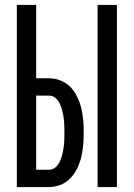

<svg xmlns="http://www.w3.org/2000/svg" viewBox="-20 -755 540 775"><path d="M374 0V-735H452V0ZM48 0V-735H126V-439H179Q203 -439 226 -429.5Q249 -420 265.5 -402.5Q282 -385 292.5 -362.5Q303 -340 308.5 -316.5Q314 -293 316 -268.5Q318 -244 318 -220Q318 -195 316 -171Q314 -147 308.5 -123Q303 -99 292.5 -77Q282 -55 265.5 -37Q249 -19 226 -9.5Q203 0 179 0ZM179 -70Q194 -70 205 -80.5Q216 -91 222 -104.5Q228 -118 231.5 -132Q235 -146 237 -161Q239 -176 239.5 -190.5Q240 -205 240 -220Q240 -234 239.5 -249Q239 -264 237 -278.5Q235 -293 231.5 -307.5Q228 -322 222 -335Q216 -348 205 -358.5Q194 -369 179 -369H126V-70Z"/></svg>

Font: Iosevka SS04
Style: Regular
Weight: 400
Monospace: yes
Designer: Belleve Invis
Foundry: Belleve Invis
Version: Version 19.0.0; ttfautohint (v1.8.4)